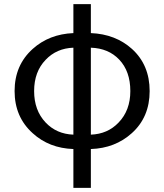

<svg xmlns="http://www.w3.org/2000/svg" viewBox="-20 -715 799 934"><path d="M422 -60Q504 -63 557 -119Q614 -178 614 -272Q614 -368 560 -425Q508 -480 422 -483ZM337 -483Q255 -480 202 -424Q146 -366 146 -272Q146 -178 202 -119Q255 -63 337 -60ZM422 -554Q542 -549 622 -477Q708 -399 708 -272Q708 -145 621 -67Q540 6 422 10V199H337V10Q219 6 139 -67Q51 -146 51 -272Q51 -398 139 -477Q219 -549 337 -554V-695H422Z"/></svg>

Font: 思源黑体R
Style: Regular
Weight: 400
Designer: Ryoko NISHIZUKA  (kana & ideographs); Paul D. Hunt (Latin, Greek & Cyrillic); Wenlong ZHANG  (bopomofo); Sandoll Communi
Foundry: Adobe Systems Incorporated
Version: Version 1.00 June 24, 2014, initial release